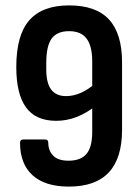

<svg xmlns="http://www.w3.org/2000/svg" viewBox="-20 -683 514 711"><path d="M234.8 8Q146.7 8 100.4 -34.2Q54.2 -76.4 54.2 -154.1Q54.2 -166.5 65.6 -166.5H146.9Q158.8 -166.5 158.8 -154.1Q158.8 -125.9 176.7 -106.9Q194.6 -87.9 233.8 -87.9Q279.2 -87.9 300.3 -113.1Q321.5 -138.3 321.5 -194.7V-456.3Q321.5 -512.2 300.8 -539.9Q280.1 -567.6 235.9 -567.6Q191.6 -567.6 171.4 -540.4Q151.3 -513.2 151.3 -448.6V-426Q151.3 -375.5 169.6 -351.3Q188 -327.1 224.7 -327.1Q252.4 -327.1 280.1 -339.5Q307.7 -351.9 335.4 -376.1L334.9 -291.3Q299.8 -263.7 263.4 -249.7Q227 -235.6 188 -235.6Q112.7 -235.6 76.5 -285.1Q40.3 -334.6 40.3 -434.6Q40.3 -553.1 88.6 -608Q136.9 -663 235.9 -663Q335.8 -663 383.9 -610.6Q432 -558.2 432 -452.1V-202.5Q432 -97.2 382.9 -44.6Q333.9 8 234.8 8Z"/></svg>

Font: Sofia Sans Condensed
Style: Regular
Weight: 400
Designer: Botio Nikoltchev, Ani Petrova
Foundry: lettersoup
Version: Version 4.100